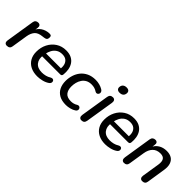

<svg xmlns="http://www.w3.org/2000/svg" viewBox="116 -1598 2493 2493"><g transform="rotate(45 1363.0 -351.0)"><path d="M82 7Q58 7 47 -8Q36 -23 40 -50L103 -446Q107 -471 121.5 -483Q136 -495 160 -495Q183 -495 194 -480.5Q205 -466 201 -438L190 -371H180Q200 -430 248 -462.5Q296 -495 358 -498Q383 -499 391.5 -491Q400 -483 400 -463Q400 -437 388 -425Q376 -413 349 -410L325 -407Q251 -400 219 -363Q187 -326 176 -262L141 -41Q138 -17 123 -5Q108 7 82 7Z M641 9Q569 9 516.5 -17.5Q464 -44 435.5 -93Q407 -142 407 -209Q407 -289 440 -354Q473 -419 532.5 -458Q592 -497 671 -497Q730 -497 770 -476.5Q810 -456 833 -421Q856 -386 863.5 -342Q871 -298 866 -252Q864 -233 856 -227Q848 -221 833 -221H487L495 -283H802L784 -269Q791 -313 781.5 -348Q772 -383 745 -404.5Q718 -426 670 -426Q621 -426 587.5 -403.5Q554 -381 535.5 -346Q517 -311 510 -272L506 -245Q492 -165 530.5 -117Q569 -69 648 -69Q681 -69 714 -77Q747 -85 775 -103Q791 -112 803.5 -111.5Q816 -111 823.5 -103Q831 -95 833 -83.5Q835 -72 829.5 -59.5Q824 -47 810 -38Q776 -14 729 -2.5Q682 9 641 9Z M1167 9Q1092 9 1042.5 -18.5Q993 -46 968.5 -95.5Q944 -145 944 -210Q944 -264 960 -315.5Q976 -367 1008.5 -407.5Q1041 -448 1092 -472.5Q1143 -497 1212 -497Q1249 -497 1284.5 -487.5Q1320 -478 1346 -462Q1363 -452 1369.5 -439.5Q1376 -427 1374 -414.5Q1372 -402 1364.5 -393Q1357 -384 1345 -381.5Q1333 -379 1319 -387Q1295 -403 1270.5 -410Q1246 -417 1217 -417Q1171 -417 1139 -399.5Q1107 -382 1086.5 -351.5Q1066 -321 1057 -285Q1048 -249 1048 -211Q1048 -147 1078.5 -109Q1109 -71 1180 -71Q1202 -71 1226 -77Q1250 -83 1275 -99Q1287 -105 1298 -103Q1309 -101 1317 -92.5Q1325 -84 1327 -73Q1329 -62 1324.5 -50Q1320 -38 1305 -29Q1279 -11 1240 -1Q1201 9 1167 9Z M1451 7Q1428 7 1417 -8.5Q1406 -24 1410 -52L1473 -445Q1477 -470 1491.5 -482.5Q1506 -495 1531 -495Q1554 -495 1565 -479.5Q1576 -464 1572 -436L1509 -43Q1505 -18 1491 -5.5Q1477 7 1451 7ZM1548 -597Q1520 -597 1506 -611Q1492 -625 1494 -650Q1497 -680 1516 -695.5Q1535 -711 1566 -711Q1595 -711 1609 -697Q1623 -683 1621 -658Q1618 -628 1599.5 -612.5Q1581 -597 1548 -597Z M1888 9Q1816 9 1763.5 -17.5Q1711 -44 1682.5 -93Q1654 -142 1654 -209Q1654 -289 1687 -354Q1720 -419 1779.5 -458Q1839 -497 1918 -497Q1977 -497 2017 -476.5Q2057 -456 2080 -421Q2103 -386 2110.5 -342Q2118 -298 2113 -252Q2111 -233 2103 -227Q2095 -221 2080 -221H1734L1742 -283H2049L2031 -269Q2038 -313 2028.5 -348Q2019 -383 1992 -404.5Q1965 -426 1917 -426Q1868 -426 1834.5 -403.5Q1801 -381 1782.5 -346Q1764 -311 1757 -272L1753 -245Q1739 -165 1777.5 -117Q1816 -69 1895 -69Q1928 -69 1961 -77Q1994 -85 2022 -103Q2038 -112 2050.5 -111.5Q2063 -111 2070.5 -103Q2078 -95 2080 -83.5Q2082 -72 2076.5 -59.5Q2071 -47 2057 -38Q2023 -14 1976 -2.5Q1929 9 1888 9Z M2232 7Q2209 7 2198 -9Q2187 -25 2191 -53L2253 -445Q2257 -470 2272 -482.5Q2287 -495 2311 -495Q2333 -495 2344 -481Q2355 -467 2350 -439L2339 -365L2333 -382Q2358 -438 2405.5 -467.5Q2453 -497 2518 -497Q2572 -497 2608.5 -475Q2645 -453 2660.5 -408Q2676 -363 2665 -294L2626 -43Q2623 -18 2608 -5.5Q2593 7 2568 7Q2544 7 2533 -9Q2522 -25 2526 -52L2564 -292Q2574 -355 2554 -385.5Q2534 -416 2482 -416Q2415 -416 2375.5 -375Q2336 -334 2325 -263L2290 -43Q2283 7 2232 7Z"/></g></svg>

Font: Nunito ExtraLight SemiBold
Style: Italic
Weight: 600
Italic angle: -9°
Version: Version 3.602